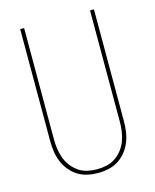

<svg xmlns="http://www.w3.org/2000/svg" viewBox="-112 -812 724 895"><g transform="rotate(-15 250.0 -364.0)"><path d="M250 7Q224 7 199 1.5Q174 -4 152.5 -17.5Q131 -31 114.5 -51.5Q98 -72 88.5 -96Q79 -120 75.5 -145Q72 -170 72 -196V-735H91V-196Q91 -173 94.5 -150Q98 -127 106 -105.5Q114 -84 128.5 -65.5Q143 -47 162 -34Q181 -21 204 -16Q227 -11 250 -11Q273 -11 296 -16Q319 -21 338 -34Q357 -47 371.5 -65.5Q386 -84 394 -105.5Q402 -127 405.5 -150Q409 -173 409 -196V-735H428V-196Q428 -170 424.5 -145Q421 -120 411.5 -96Q402 -72 385.5 -51.5Q369 -31 347.5 -17.5Q326 -4 301 1.5Q276 7 250 7Z"/></g></svg>

Font: Iosevka Term Curly Thin
Style: Regular
Weight: 100
Designer: Belleve Invis
Foundry: Belleve Invis
Version: Version 32.3.0